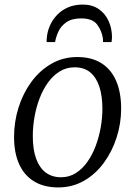

<svg xmlns="http://www.w3.org/2000/svg" viewBox="-20 -810 592 840"><path d="M318 -560.5Q380.5 -560.5 423.2 -533.8Q466 -507 488 -456.5Q510 -406 510 -334.5Q510 -270 490.2 -208.5Q470.5 -147 434.2 -97.5Q398 -48 347.2 -19Q296.5 10 235 10Q173 10 129.8 -16Q86.5 -42 64 -91.5Q41.5 -141 41.5 -211Q41.5 -277 61 -339.2Q80.5 -401.5 117 -451.5Q153.5 -501.5 204.8 -531Q256 -560.5 318 -560.5ZM306.5 -515.5Q270 -515.5 240.8 -497.2Q211.5 -479 189.5 -448.2Q167.5 -417.5 152.8 -378.5Q138 -339.5 130.8 -297.2Q123.5 -255 123.5 -214.5Q123.5 -156 138 -116Q152.5 -76 180 -55.2Q207.5 -34.5 247.5 -34.5Q283 -34.5 311.8 -52.8Q340.5 -71 362.2 -101.8Q384 -132.5 398.5 -171.2Q413 -210 420.5 -252Q428 -294 428 -334Q428 -390 414.8 -430.5Q401.5 -471 375 -493.2Q348.5 -515.5 306.5 -515.5ZM184 -626Q184 -630 184 -634Q184 -638 184.5 -641.5Q186.5 -670.5 198 -697Q209.5 -723.5 229.5 -744.5Q249.5 -765.5 277.8 -777.8Q306 -790 342.5 -790Q383.5 -790 412 -770.2Q440.5 -750.5 455.2 -718Q470 -685.5 470 -646.5Q470 -642 469.2 -635.8Q468.5 -629.5 468 -626H430.5Q430.5 -629.5 430.8 -633.5Q431 -637.5 430 -643Q425 -676 404.8 -702.8Q384.5 -729.5 335.5 -729.5Q294.5 -729.5 270.5 -712.8Q246.5 -696 235.5 -671.8Q224.5 -647.5 221 -626Z"/></svg>

Font: Merriweather 36pt Light
Style: Italic
Weight: 300
Italic angle: -7.8°
Version: Version 2.101